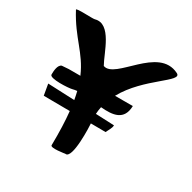

<svg xmlns="http://www.w3.org/2000/svg" viewBox="-158 -871 1038 1036"><g transform="rotate(30 360.5 -352.5)"><path d="M409.8 -210.7 502 -210C508.1 -225.4 523 -245.3 523 -264L407.6 -268.9C408.5 -284.4 410.5 -299.4 413.6 -313.9C490.5 -307.2 556.8 -314.8 559 -405H448.1C535.9 -565.3 729.8 -650.7 675.2 -678C519.2 -756 403 -480.5 315.2 -514C280.2 -574.5 240.5 -734.5 147.2 -708C133.7 -704.2 27.6 -712.5 33.2 -702C105.1 -566.5 182.5 -521.3 232.3 -405H160L118 -402C96 -394 94 -355.1 94 -333C94 -308.6 210.1 -314.8 232 -321C240.2 -323.3 249.2 -324.8 258.6 -325.6C262.5 -309.9 266.1 -293 269.2 -274.9L103 -282L115 -213L277.8 -211.7C283.8 -154.4 286.5 -86 285.2 -3C284.9 14.9 372.2 0 372.2 0C420.8 10.5 411.2 -199.6 409.8 -210.7Z"/></g></svg>

Font: Rocketfuel
Style: Regular
Weight: 400
Designer: Mew Too
Foundry: Cannot Into Space Fonts.
Version: Version 0.27